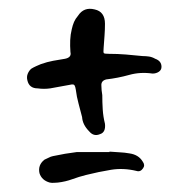

<svg xmlns="http://www.w3.org/2000/svg" viewBox="-20 -496 420 428"><path d="M326 -365Q340 -360 340 -347Q340 -340 334 -336Q328 -332 320 -332Q293 -336 268 -329Q243 -322 217 -319Q205 -316 206 -305Q206 -300 206.5 -295Q207 -290 208 -284Q208 -268 209 -252Q210 -236 214 -220Q216 -201 203 -197Q189 -191 179 -203Q164 -218 163 -235Q159 -251 155 -265.5Q151 -280 149 -296Q148 -303 146 -306Q144 -309 136 -307Q125 -305 114 -303Q103 -301 92 -299Q78 -297 64 -299Q45 -299 41 -317Q39 -325 42 -332Q45 -339 50 -343Q55 -346 60.5 -348.5Q66 -351 71 -353Q85 -358 98.5 -360.5Q112 -363 125 -365Q140 -368 137 -380Q136 -394 136.5 -406.5Q137 -419 140 -431Q142 -440 145 -447Q148 -454 154 -461Q167 -481 191 -475Q214 -470 214 -443Q214 -430 213 -416.5Q212 -403 211 -389Q210 -379 211.5 -377.5Q213 -376 223 -376Q242 -376 260.5 -374.5Q279 -373 298 -371Q305 -371 312 -370Q319 -369 326 -365ZM269 -154Q289 -151 298 -136Q304 -128 299 -121Q293 -112 284 -115Q255 -122 227.5 -117.5Q200 -113 172 -106Q156 -102 141 -96.5Q126 -91 109 -89Q105 -89 100.5 -88.5Q96 -88 91 -89Q73 -94 68 -110Q64 -128 79 -140Q84 -142 88.5 -144.5Q93 -147 98 -148Q126 -154 151 -157H224V-158Q235 -157 246.5 -156.5Q258 -156 269 -154Z"/></svg>

Font: Delicious Handrawn
Style: Regular
Weight: 400
Designer: Agung Rohmat
Foundry: Agung Rohmat
Version: Version 1.002; ttfautohint (v1.8.4.7-5d5b);gftools[0.9.27]